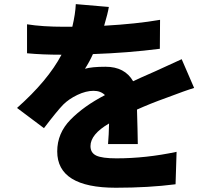

<svg xmlns="http://www.w3.org/2000/svg" viewBox="-20 -839 1040 919"><path d="M639.6 -149.4H497.1Q501 -194.3 502 -248Q413.1 -196.3 413.1 -139.6Q413.1 -107.4 440.9 -94.2Q468.8 -81.1 537.1 -81.1Q678.7 -81.1 825.2 -112.3L820.3 43Q691.4 59.6 534.2 59.6Q253.9 59.6 253.9 -114.3Q253.9 -201.2 317.4 -266.1Q380.9 -331.1 482.4 -383.8Q461.9 -404.3 427.7 -404.3Q391.6 -404.3 350.6 -384.8Q309.6 -365.2 282.2 -337.9Q252.9 -307.6 190.4 -225.6L61.5 -322.3Q209 -453.1 274.4 -577.1Q181.6 -577.1 109.4 -584V-722.7Q182.6 -710.9 287.1 -710.9H326.2Q340.8 -772.5 342.8 -819.3L501 -805.7Q496.1 -775.4 478.5 -715.8Q633.8 -724.6 746.1 -744.1L745.1 -605.5Q592.8 -585.9 424.8 -580.1Q408.2 -543 386.7 -509.8Q418.9 -519.5 485.4 -519.5Q577.1 -519.5 617.2 -450.2Q645.5 -463.9 723.6 -498Q752.9 -510.7 849.6 -555.7L909.2 -418Q872.1 -407.2 774.4 -370.1Q698.2 -342.8 635.7 -314.5Q636.7 -283.2 638.2 -222.2Q639.6 -161.1 639.6 -149.4Z"/></svg>

Font: GenEi Gothic M Heavy
Style: Regular
Weight: 800
Designer: o_tamon (Modified); [Source Han Sans]
Ryoko NISHIZUKA  (kana & ideographs); Paul D. Hunt (Latin, Greek & Cyrillic); Wenl
Version: Version 1.1a;Original Version 1.004